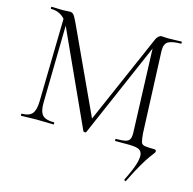

<svg xmlns="http://www.w3.org/2000/svg" viewBox="-117 -743 1064 1060"><g transform="rotate(15 415.0 -213.0)"><path d="M694 198Q692 201 687.5 198Q683 195 684 192Q717 126 728 87.5Q739 49 733 30Q727 11 707 5.5Q687 0 657 0H580Q578 0 578 -6Q578 -12 580 -12Q619 -12 637 -17Q655 -22 660.5 -37Q666 -52 664 -81L646 -574L675 -611L413 -7Q412 -3 405 -3Q398 -3 396 -7L152 -542Q120 -613 49 -613Q47 -613 47 -619Q47 -625 49 -625Q64 -625 81 -624Q98 -623 109 -623Q123 -623 135 -624Q147 -625 153 -625Q167 -625 175 -616Q183 -607 199 -573L428 -78L402 -36L648 -600Q653 -611 661.5 -618Q670 -625 678 -625Q683 -625 693 -624Q703 -623 716 -623Q742 -623 758 -624Q774 -625 792 -625Q794 -625 794 -619Q794 -613 792 -613Q743 -613 720 -600.5Q697 -588 698 -546L717 -81Q720 -47 724 -32.5Q728 -18 745 -15Q762 -12 800 -12Q811 -12 811 -2Q811 3 805 10.5Q799 18 785.5 36.5Q772 55 749.5 93Q727 131 694 198ZM42 0Q40 0 40 -6Q40 -12 42 -12Q84 -12 101.5 -32.5Q119 -53 120 -104L130 -602L152 -600L143 -104Q142 -53 159.5 -32.5Q177 -12 227 -12Q229 -12 229 -6Q229 0 227 0Q205 0 181.5 -1Q158 -2 130 -2Q106 -2 84 -1Q62 0 42 0Z"/></g></svg>

Font: Cormorant Infant Light
Style: Regular
Weight: 300
Designer: Christian Thalmann (Catharsis Fonts)
Foundry: Catharsis Fonts
Version: Version 4.001